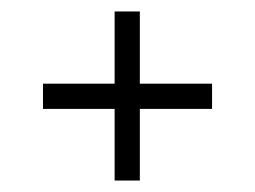

<svg xmlns="http://www.w3.org/2000/svg" viewBox="-20 -462 445 335"><path d="M180 -272H55V-316H180V-442H224V-316H350V-272H224V-147H180Z"/></svg>

Font: Prompt ExtraLight
Style: Regular
Weight: 275
Designer: Katatrad Team
Foundry: CadsonDemak
Version: Version 1.001